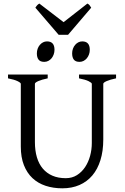

<svg xmlns="http://www.w3.org/2000/svg" viewBox="-20 -1028 694 1063"><path d="M622.6 -594.2Q589.4 -587.4 570.6 -579.1Q551.8 -570.8 551.8 -564V-255.9Q551.8 -191.9 536.1 -141.6Q520.5 -91.3 491.2 -56.6Q461.9 -22 419.9 -3.7Q377.9 14.6 325.2 14.6Q274.9 14.6 232.7 0.7Q190.4 -13.2 159.9 -41.7Q129.4 -70.3 112.3 -113.8Q95.2 -157.2 95.2 -216.8V-564Q95.2 -569.8 77.4 -578.6Q59.6 -587.4 24.4 -594.2V-615.2H244.1V-594.2Q210.9 -587.4 192.1 -579.1Q173.3 -570.8 173.3 -564V-241.2Q173.3 -194.3 184.3 -157.2Q195.3 -120.1 217 -94.5Q238.8 -68.8 270.5 -55.2Q302.2 -41.5 344.2 -41.5Q378.9 -41.5 405.8 -58.3Q432.6 -75.2 450.9 -102.5Q469.2 -129.9 478.8 -164.8Q488.3 -199.7 488.3 -235.8V-564Q488.3 -569.8 470.5 -578.6Q452.6 -587.4 417.5 -594.2V-615.2H622.6ZM477.1 -752.4Q477.1 -738.8 472.7 -726.6Q468.3 -714.4 460.7 -705.3Q453.1 -696.3 442.9 -690.9Q432.6 -685.5 420.4 -685.5Q398.4 -685.5 388.9 -697.8Q379.4 -710 379.4 -732.4Q379.4 -746.1 383.8 -758.3Q388.2 -770.5 396 -779.5Q403.8 -788.6 413.8 -793.7Q423.8 -798.8 435.5 -798.8Q477.1 -798.8 477.1 -752.4ZM281.7 -752.4Q281.7 -738.8 277.3 -726.6Q272.9 -714.4 265.4 -705.3Q257.8 -696.3 247.6 -690.9Q237.3 -685.5 225.1 -685.5Q203.1 -685.5 193.6 -697.8Q184.1 -710 184.1 -732.4Q184.1 -746.1 188.5 -758.3Q192.9 -770.5 200.7 -779.5Q208.5 -788.6 218.5 -793.7Q228.5 -798.8 240.2 -798.8Q281.7 -798.8 281.7 -752.4ZM356.9 -835.4H304.7L175.8 -985.4Q179.2 -990.2 181.6 -993.7Q184.1 -997.1 186.3 -999.5Q188.5 -1002 191.2 -1003.9Q193.8 -1005.9 197.8 -1008.3L332 -905.3L463.9 -1008.3Q472.2 -1003.9 475.6 -999.5Q479 -995.1 484.9 -985.4Z"/></svg>

Font: Gentium Plus Afr
Style: Regular
Weight: 400
Designer: J. Victor Gaultney, Annie Olsen, Iska Routamaa, Becca Hirsbrunner
Foundry: SIL International
Version: Version 5.000